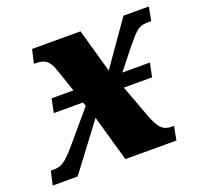

<svg xmlns="http://www.w3.org/2000/svg" viewBox="-119 -648 798 760"><g transform="rotate(-20 280.0 -268.0)"><path d="M-20 0H85L231 -194L286 0H501L512 -58H501C467 -58 450 -74 429 -128L377 -268H496L508 -326H392L457 -408C503 -464 516 -478 550 -478H569L580 -536H473L344 -352L292 -536H88L75 -478H84C118 -478 138 -468 153 -422L186 -326H94L82 -268H205L211 -252L99 -120C52 -66 37 -58 3 -58H-7Z"/></g></svg>

Font: Noto Serif Condensed Black
Style: Italic
Weight: 900
Width: 3
Italic angle: -12°
Designer: Monotype Design Team
Foundry: Monotype Imaging Inc.
Version: Version 2.013